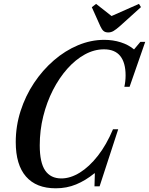

<svg xmlns="http://www.w3.org/2000/svg" viewBox="-20 -982 786 1012"><path d="M274 10.5Q171 10.5 117 -51.5Q63 -113.5 63 -233Q63 -317.5 88.5 -397Q114 -476.5 159.2 -544.5Q204.5 -612.5 263.8 -663.8Q323 -715 391 -743.5Q459 -772 529.5 -772Q575.5 -772 616.5 -759Q657.5 -746 686.5 -721.5L720 -761.5H745.5L663 -524.5H635.5Q642 -554.5 642 -584.5Q642 -651.5 613.8 -686.8Q585.5 -722 528 -722Q476.5 -722 427.2 -695Q378 -668 335 -619.8Q292 -571.5 259.2 -507.5Q226.5 -443.5 208 -369.2Q189.5 -295 189.5 -216Q189.5 -125 218.2 -83.2Q247 -41.5 303.5 -41.5Q351 -41.5 400.8 -72.2Q450.5 -103 495.8 -160.8Q541 -218.5 575.5 -300.5H603L505 0H478L480 -68.5H477.5Q431 -30.5 381.2 -10Q331.5 10.5 274 10.5ZM550.5 -811Q535 -811 526 -818.5Q517 -826 509 -843.5L464 -944L486.5 -961.5L568 -897.5L712.5 -961.5L723 -944.5L611 -843.5Q591 -826 578 -818.5Q565 -811 550.5 -811Z"/></svg>

Font: Libre Caslon Condensed SemiBold Italic
Style: Regular
Weight: 600
Italic angle: -22.583°
Designer: Pablo Impallari, Rodrigo Fuenzalida, Katja Schimmel, Ertekin Erdin
Foundry: Pablo Impallari, Rodrigo Fuenzalida
Version: Version 2.000; ttfautohint (v1.8.4.7-5d5b);gftools[0.9.33]